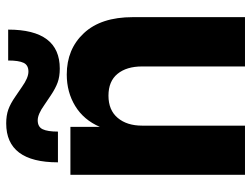

<svg xmlns="http://www.w3.org/2000/svg" viewBox="-115 -691 806 616"><g transform="rotate(-90 288.0 -383.0)"><path d="M35.2 -560.1H189V-465.8Q211.4 -517.6 255.9 -544.7Q300.3 -571.8 356.9 -571.8Q438.5 -571.8 489.7 -516.8Q541 -461.9 541 -359.9V0H382.8V-330.1Q382.8 -379.9 359.1 -408.9Q335.4 -438 289.1 -438Q242.7 -438 217.8 -408.4Q192.9 -378.9 192.9 -330.1V0H35.2ZM75.2 -600.1Q75.2 -766.1 200.2 -766.1Q225.6 -766.1 244.6 -759.3Q263.7 -752.4 286.1 -736.8L316.9 -715.8Q346.2 -694.8 366.2 -694.8Q387.2 -694.8 394.5 -710.4Q401.9 -726.1 401.9 -759.8H501Q501 -594.2 376 -594.2Q350.1 -594.2 331.3 -601.1Q312.5 -607.9 290 -623L258.8 -644Q229.5 -665 210 -665Q189 -665 181.4 -649.2Q173.8 -633.3 173.8 -600.1Z"/></g></svg>

Font: TASA Explorer
Style: Regular
Weight: 900
Designer: Weizhong Zhang
Foundry: Local Remote
Version: Version 1.000;Glyphs 3.1.2 (3151)